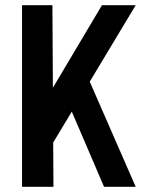

<svg xmlns="http://www.w3.org/2000/svg" viewBox="-20 -720 554 740"><path d="M96 -234 373 -700H503L160 -129ZM65 -700H182L186 0H65ZM230 -352 312 -437 503 0H381Z"/></svg>

Font: Pathway Extreme Condensed SemiBold
Style: Regular
Weight: 600
Width: 3
Version: Version 1.001;gftools[0.9.26]